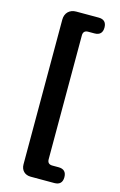

<svg xmlns="http://www.w3.org/2000/svg" viewBox="-145 -869 690 1103"><g transform="rotate(15 200.0 -318.0)"><path d="M99 -318V116C99 151 122 174 157 174H222H298C329 174 345 158 345 127C345 96 329 80 298 80H261C241 80 231 70 231 50V-686C231 -706 241 -716 261 -716H298C329 -716 345 -732 345 -763C345 -794 329 -810 298 -810H164C125 -810 99 -784 99 -745Z"/></g></svg>

Font: GenSenRounded2 TW H
Style: Regular
Weight: 900
Version: Version 2.100;PS 2.1;hotconv 16.6.51;makeotf.lib2.5.65220 DE